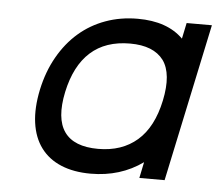

<svg xmlns="http://www.w3.org/2000/svg" viewBox="-38 -435 548 477"><g transform="rotate(5 236.0 -197.0)"><path d="M472.2 -393.6 388.7 0H325.7L334 -40Q278.3 0 204.1 0Q161.6 0 130.1 -13.2Q98.6 -26.4 79.8 -51.8Q61 -77.1 55.9 -113.8Q50.8 -150.4 60.5 -196.8Q70.3 -242.7 91.1 -279.3Q111.8 -315.9 141.1 -341.3Q170.4 -366.7 207.5 -380.1Q244.6 -393.6 287.6 -393.6Q361.3 -393.6 400.9 -354L409.2 -393.6ZM357.4 -297.4Q332.5 -330.6 273.9 -330.6Q212.9 -330.6 175.3 -296.9Q137.7 -263.2 123.5 -196.8Q109.4 -129.9 133.1 -96.4Q156.7 -63 217.3 -63Q276.4 -63 314.7 -96.2Q353 -129.4 367.2 -196.8Q381.3 -264.2 357.4 -297.4Z"/></g></svg>

Font: Fibel Nord
Style: Italic
Weight: 400
Designer: Peter Wiegel
Foundry: Peter Wioegel
Version: Version 000.000